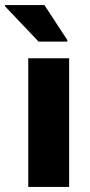

<svg xmlns="http://www.w3.org/2000/svg" viewBox="-50 -741 356 761"><path d="M62 0V-510H224V0ZM103 -576 -30 -716V-721H126L217 -582V-576Z"/></svg>

Font: Saira Thin
Style: Bold
Weight: 700
Version: Version 1.101